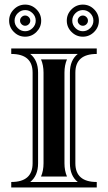

<svg xmlns="http://www.w3.org/2000/svg" viewBox="-20 -822 474 842"><path d="M310.7 -764Q296.9 -750.2 296.9 -731.4Q296.9 -712.6 310.7 -698.9Q324.5 -685.1 343.3 -685.1Q362.1 -685.1 375.9 -698.9Q389.6 -712.6 389.6 -731.4Q389.6 -750.2 375.9 -764Q362.1 -777.8 343.3 -777.8Q324.5 -777.8 310.7 -764ZM57.7 -764Q43.9 -750.2 43.9 -731.4Q43.9 -712.6 57.7 -698.9Q71.5 -685.1 90.3 -685.1Q109.1 -685.1 122.9 -698.9Q136.7 -712.6 136.7 -731.4Q136.7 -750.2 122.9 -764Q109.1 -777.8 90.3 -777.8Q71.5 -777.8 57.7 -764ZM29.3 -609.4H404.3V-585.4Q310.5 -585.4 310.5 -503.4V-106Q310.5 -23.9 404.3 -23.9V0H29.3V-23.9Q123 -23.9 123 -106V-503.4Q123 -585.4 29.3 -585.4ZM112.5 -23.9H321Q286.6 -51.5 286.6 -106V-503.4Q286.6 -557.9 321 -585.4H112.5Q147 -557.9 147 -503.4V-106Q147 -51.5 112.5 -23.9ZM159.9 -47.9Q170.9 -73.2 170.9 -106V-503.4Q170.9 -536.1 159.9 -561.5H273.7Q262.7 -536.1 262.7 -503.4V-106Q262.7 -73.2 273.7 -47.9ZM327.5 -715.7Q320.8 -722.4 320.8 -731.4Q320.8 -740.5 327.5 -747.2Q334.2 -753.9 343.3 -753.9Q352.3 -753.9 359 -747.2Q365.7 -740.5 365.7 -731.4Q365.7 -722.4 359 -715.7Q352.3 -709 343.3 -709Q334.2 -709 327.5 -715.7ZM272.9 -731.4Q272.9 -760.3 293.7 -781Q314.5 -801.8 343.3 -801.8Q372.1 -801.8 392.8 -781Q413.6 -760.3 413.6 -731.4Q413.6 -702.6 392.8 -681.9Q372.1 -661.1 343.3 -661.1Q314.5 -661.1 293.7 -681.9Q272.9 -702.6 272.9 -731.4ZM74.6 -715.7Q67.9 -722.4 67.9 -731.4Q67.9 -740.5 74.6 -747.2Q81.3 -753.9 90.3 -753.9Q99.4 -753.9 106.1 -747.2Q112.8 -740.5 112.8 -731.4Q112.8 -722.4 106.1 -715.7Q99.4 -709 90.3 -709Q81.3 -709 74.6 -715.7ZM20 -731.4Q20 -760.3 40.8 -781Q61.5 -801.8 90.3 -801.8Q119.1 -801.8 139.9 -781Q160.6 -760.3 160.6 -731.4Q160.6 -702.6 139.9 -681.9Q119.1 -661.1 90.3 -661.1Q61.5 -661.1 40.8 -681.9Q20 -702.6 20 -731.4Z"/></svg>

Font: itsadzokeS01
Style: Regular
Weight: 600
Width: 6
Version: Version 0.46